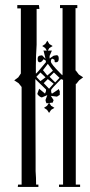

<svg xmlns="http://www.w3.org/2000/svg" viewBox="-20 -735 354 755"><path d="M168 -484 149 -459 166 -438 188 -457ZM192 -450 175 -433 197 -411 214 -429ZM168 -424 152 -408 173 -386 191 -406ZM139 -450 123 -433 139 -416 159 -431ZM191 -341Q189 -338 188.5 -335Q188 -332 187 -331.5Q186 -331 182 -331L174 -330L181 -319L194 -311L181 -303L173 -291L165 -303L153 -311L165 -319L172 -330L166 -329Q163 -327 161 -333Q159 -339 159 -342L166 -361L145 -352Q140 -352 133.5 -357.5Q127 -363 127 -367L134 -386L157 -367L161 -377V-383L119 -424Q119 -329 119.5 -245.5Q120 -162 120 -115Q120 -68 120 -62Q122 -37 122 -9H131V0H50L51 -9H65V-393L53 -408L36 -419L52 -431L62 -446V-702H48V-715H133L135 -700H124V-559Q121 -510 121 -478V-446H122Q124 -446 161 -491L159 -498L151 -502Q144 -490 136 -490Q128 -490 128 -504Q128 -517 142 -517H143L145 -518L159 -504L151 -537L154 -536H164L158 -546L146 -554L158 -562L166 -575L174 -562L187 -554L174 -546L168 -536H184L175 -515V-505L191 -516L203 -518Q211 -518 211 -504Q211 -490 200 -490Q195 -490 195 -492Q195 -497 194 -500L187 -504Q180 -504 180 -493Q180 -484 217 -447L225 -439Q226 -440 226 -446V-703H216V-715H284V-703H277V-457L278 -458L290 -442L307 -431L291 -419Q290 -417 287 -414L280 -405Q280 -407 278 -405V-9H295V0H212V-9H228V-421L220 -424Q181 -385 181 -381Q181 -367 185 -367L212 -385Q212 -379 213 -379L215 -378V-362L204 -355L180 -358Z"/></svg>

Font: Bukvitsa
Style: Regular
Weight: 500
Foundry: Ponomar Technologies, Inc.
Version: Version 1.1